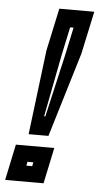

<svg xmlns="http://www.w3.org/2000/svg" viewBox="-88 -748 420 782"><g transform="rotate(5 122.0 -357.0)"><path d="M42.5 -194 85 -539.5 122.5 -714H265.5L228 -539.5L123.5 -194ZM99 -272H104L162 -525L187 -642H173L148 -525ZM-36.5 0 -5.5 -147H151.5L120.5 0ZM44.5 -65.5H68.5L71.5 -81.5H47.5Z"/></g></svg>

Font: Tourney Thin
Style: Italic
Weight: 100
Italic angle: -12°
Designer: Tyler Finck
Foundry: Etcetera Type Co
Version: Version 1.015